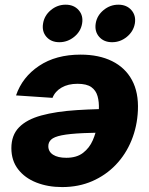

<svg xmlns="http://www.w3.org/2000/svg" viewBox="-20 -777 627 807"><path d="M318.8 -547.4Q396 -547.4 451.2 -520Q506.3 -492.7 534.7 -440.4Q563 -388.2 559.6 -312.5Q556.6 -245.6 532.7 -187Q508.8 -128.4 466.8 -84.5Q424.8 -40.5 367.7 -15.6Q310.5 9.3 241.2 9.3Q181.2 9.3 132.8 -9.8Q84.5 -28.8 56.2 -65.4Q27.8 -102.1 27.8 -154.3Q27.8 -209 60.1 -241.9Q92.3 -274.9 153.8 -291.7Q215.3 -308.6 303 -314.2Q390.6 -319.8 502 -319.8L485.4 -220.2Q390.1 -220.2 330.8 -217.5Q271.5 -214.8 239.3 -208.3Q207 -201.7 195.1 -190.4Q183.1 -179.2 183.1 -162.6Q183.1 -139.6 203.1 -126.7Q223.1 -113.8 258.8 -113.8Q302.2 -113.8 329.1 -134.5Q356 -155.3 369.9 -187.3Q383.8 -219.2 389.2 -253.9Q394.5 -288.6 395.5 -316.9Q397 -348.1 390.1 -372.6Q383.3 -397 363.8 -410.9Q344.2 -424.8 305.7 -424.8Q266.1 -424.8 238.8 -408.9Q211.4 -393.1 200.7 -365.7L47.4 -376Q73.7 -453.1 144.3 -500.2Q214.8 -547.4 318.8 -547.4ZM451.2 -599.6Q416.5 -599.6 396.7 -622.3Q377 -645 382.3 -678.7Q387.7 -711.9 415.3 -734.6Q442.9 -757.3 477.5 -757.3Q512.2 -757.3 532.2 -734.6Q552.2 -711.9 546.9 -678.7Q541 -645 513.4 -622.3Q485.8 -599.6 451.2 -599.6ZM229.5 -599.6Q194.8 -599.6 175 -622.3Q155.3 -645 161.1 -678.7Q166.5 -711.9 193.8 -734.6Q221.2 -757.3 255.9 -757.3Q290.5 -757.3 310.5 -734.6Q330.6 -711.9 325.2 -678.7Q319.8 -645 292 -622.3Q264.2 -599.6 229.5 -599.6Z"/></svg>

Font: Inter 20pt ExtraBold
Style: Italic
Weight: 800
Italic angle: -9.3988°
Version: Version 4.001;git-66647c0bb